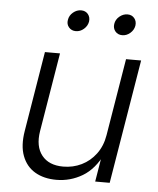

<svg xmlns="http://www.w3.org/2000/svg" viewBox="-53 -783 690 836"><g transform="rotate(5 292.0 -364.5)"><path d="M224.1 7.3Q169.4 7.3 130.6 -15.6Q91.8 -38.6 75 -83.3Q58.1 -127.9 68.8 -192.4L126.5 -542.5H192.4L135.3 -197.3Q124.5 -130.4 155.3 -91.6Q186 -52.7 249 -52.7Q292 -52.7 329.1 -70.8Q366.2 -88.9 391.8 -123.3Q417.5 -157.7 425.3 -205.6L481 -542.5H546.9L457 0H393.6L414.6 -127H425.3Q390.6 -55.2 337.9 -23.9Q285.2 7.3 224.1 7.3ZM455.1 -645Q436 -645 424.8 -658.4Q413.6 -671.9 416.5 -690.9Q419.4 -710.4 435.5 -723.9Q451.7 -737.3 470.7 -737.3Q489.7 -737.3 500.7 -723.9Q511.7 -710.4 508.8 -690.9Q505.4 -671.9 489.7 -658.4Q474.1 -645 455.1 -645ZM252.4 -645Q233.4 -645 221.9 -658.4Q210.4 -671.9 213.9 -690.9Q216.8 -710.4 232.9 -723.9Q249 -737.3 268.1 -737.3Q287.1 -737.3 298.1 -723.9Q309.1 -710.4 306.2 -690.9Q302.7 -671.9 287.1 -658.4Q271.5 -645 252.4 -645Z"/></g></svg>

Font: Inter 16pt Light
Style: Italic
Weight: 300
Italic angle: -9.3988°
Version: Version 4.001;git-66647c0bb